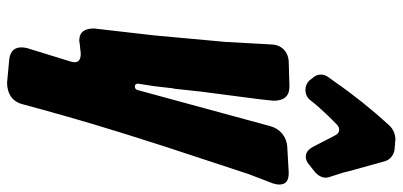

<svg xmlns="http://www.w3.org/2000/svg" viewBox="-310 -592 1110 529"><g transform="rotate(90 244.5 -328.0)"><path d="M260 -633C272 -648 285 -662 300 -678L323 -701C328 -706 333 -708 338 -708C345 -708 350 -704 354 -696L385 -636C392 -623 401 -616 412 -616C420 -616 427 -619 434 -625L453 -640C464 -649 470 -660 470 -671C470 -676 469 -680 467 -685L458 -713C456 -719 454 -725 453 -732L425 -833C421 -849 406 -860 389 -861C384 -861 381 -861 379 -862H371L367 -863C350 -863 336 -857 325 -845C282 -798 242 -748 206 -696L193 -678C188 -671 186 -665 186 -658C186 -649 189 -641 196 -634L202 -626C209 -619 218 -615 228 -615C240 -615 250 -620 257 -629ZM386 -565C358 -564 335 -545 328 -518L229 -154C228 -148 224 -145 219 -145C214 -145 211 -148 211 -154L218 -199L224 -251L225 -254L233 -328L254 -489L258 -527C258 -555 247 -571 218 -571L151 -569C123 -568 104 -549 103 -522L96 -395L78 -198L59 -33C59 -10 66 8 92 8C95 8 97 8 100 7L128 4C140 4 152 7 152 21C152 24 151 28 150 32L113 152C112 157 111 162 111 167C111 182 117 198 144 201L208 207C238 207 261 193 268 163C284 104 312 1 351 -123L384 -227L460 -458L486 -526C488 -532 489 -538 489 -543C489 -564 475 -569 456 -569Z"/></g></svg>

Font: Bangerz
Style: Bold
Weight: 700
Designer: vernon adams
Foundry: Vernon Adams
Version: Version 2.10;December 28, 2023;FontCreator 13.0.0.2683 64-bi